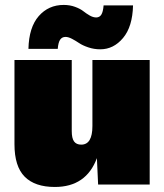

<svg xmlns="http://www.w3.org/2000/svg" viewBox="-20 -741 660 771"><path d="M514.2 -719.2Q512.2 -633.8 474.1 -588.4Q436 -543 382.8 -543Q357.4 -543 334.5 -550.8Q311.5 -558.6 297.9 -567.9Q284.2 -577.1 269.3 -585Q254.4 -592.8 243.2 -592.8Q229 -592.8 221.4 -581.5Q213.9 -570.3 211.9 -544.9H94.2Q96.2 -631.3 135.5 -676.3Q174.8 -721.2 235.8 -721.2Q260.7 -721.2 281.7 -713.4Q302.7 -705.6 314.7 -696Q326.7 -686.5 340.3 -678.7Q354 -670.9 366.2 -670.9Q379.9 -670.9 387 -682.4Q394 -693.8 396 -719.2ZM200.2 9.8Q120.1 9.8 79.1 -31.5Q38.1 -72.8 38.1 -162.1V-500H268.1V-214.8Q268.1 -186 277.3 -173.1Q286.6 -160.2 306.2 -160.2Q351.1 -160.2 351.1 -234.9V-500H581.1V0H374L369.1 -106Q326.2 9.8 200.2 9.8Z"/></svg>

Font: Work Sans Black
Style: Regular
Weight: 900
Designer: Wei Huang
Foundry: Wei Huang
Version: Version 2.012